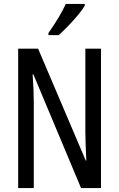

<svg xmlns="http://www.w3.org/2000/svg" viewBox="-20 -963 609 983"><path d="M497 0H395L151 -582H147Q153 -500 153 -438V0H73V-714H175L419 -141H422Q420 -185 418.5 -221.5Q417 -258 417 -286V-714H497ZM414 -934Q402 -913 378 -884.5Q354 -856 327.5 -828.5Q301 -801 280 -783H228V-794Q286 -876 317 -943H414Z"/></svg>

Font: Noto Sans Khmer UI ExtraCondensed
Style: Regular
Weight: 400
Width: 2
Designer: Danh Hong and the Monotype Design Team
Foundry: Monotype Imaging Inc.
Version: Version 2.002; ttfautohint (v1.8.4.7-5d5b)